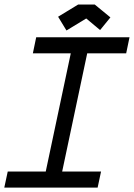

<svg xmlns="http://www.w3.org/2000/svg" viewBox="-21 -853 609 873"><path d="M409.7 -832.5 481 -773.9 434.1 -716.3 371.1 -769 281.2 -714.4 243.2 -776.9 334.5 -832.5ZM422.9 0H-1.5L14.2 -73.2H187L300.8 -610.4H128.4L143.6 -683.6H567.9L552.7 -610.4H375.5L261.7 -73.2H438.5Z"/></svg>

Font: Anka/Coder Condensed
Style: Italic
Weight: 400
Width: 4
Italic angle: -12°
Monospace: yes
Version: Version 001.100